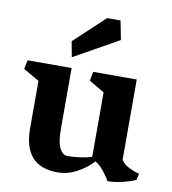

<svg xmlns="http://www.w3.org/2000/svg" viewBox="-82 -785 777 869"><g transform="rotate(10 307.0 -350.5)"><path d="M10.3 -422.9 19 -463.9H221.2V-189.5Q221.2 -139.2 228.3 -114.7Q235.4 -90.3 248.5 -77.6Q253.9 -72.8 259.5 -70.6Q265.1 -68.4 272.9 -68.4Q298.8 -68.4 330.6 -72.8Q362.3 -77.1 382.8 -84.5V-380.4L312.5 -421.9L320.3 -463.9H520.5V-95.7Q531.2 -76.2 557.9 -63Q584.5 -49.8 605 -45.9L597.7 -16.1Q577.6 -6.3 541 2.9Q504.4 12.2 469.2 12.2Q461.9 -3.9 441.7 -29.5Q421.4 -55.2 400.9 -66.4Q369.1 -32.2 327.1 -10Q285.2 12.2 239.7 12.2Q83.5 12.2 83.5 -162.1V-380.4ZM340.3 -714.4H401.9L418.9 -627.4L213.4 -512.2L200.2 -583.5Z"/></g></svg>

Font: Vesper Libre
Style: Bold
Weight: 700
Designer: Robert Keller & Kimya Gandhi
Foundry: Mota Italic
Version: Version 1.058